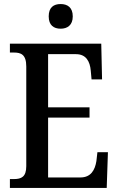

<svg xmlns="http://www.w3.org/2000/svg" viewBox="-20 -930 586 950"><path d="M280 -788C313 -788 340 -805 340 -849C340 -894 313 -910 280 -910C246 -910 221 -894 221 -849C221 -805 246 -788 280 -788ZM29 0H508L514 -177H462L457 -133C450 -89 430 -52 378 -52H218V-348H423V-399H218V-662H356C406 -662 425 -626 429 -581L433 -537H485L481 -714H29V-670H49C83 -670 110 -661 110 -601V-108C110 -55 86 -44 49 -44H29Z"/></svg>

Font: Noto Serif Hebrew Condensed Medium
Style: Regular
Weight: 500
Width: 3
Designer: Monotype Design Team
Foundry: Monotype Imaging Inc.
Version: Version 2.004